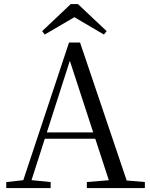

<svg xmlns="http://www.w3.org/2000/svg" viewBox="-20 -949 758 969"><path d="M373.2 -928.5 518.4 -791.8 504.3 -774.8 326.9 -878.9H384L205.8 -774.8L192.7 -791.8L337.2 -928.5ZM11.6 0V-30.1L110.1 -41.1H127.5L235.7 -30.1V0ZM84.4 0 328.3 -734.2H384.1L632.2 0H542.1L321.9 -674.6H342.1L338.3 -660.6L126.3 0ZM192.4 -248.8 195.9 -280.7H500.1L503.6 -248.8ZM418.3 0V-30.3L551.9 -41.3H580.7L711.1 -30.3V0Z"/></svg>

Font: Noto Serif JP
Style: Regular
Weight: 200
Designer: Ryoko NISHIZUKA 西塚涼子 (kana & ideographs); Frank Grießhammer (Latin, Greek & Cyrillic); Wenlong ZHANG 张文龙 (bopomofo); San
Foundry: Adobe
Version: Version 2.001;hotconv 1.1.0;makeotfexe 2.6.0